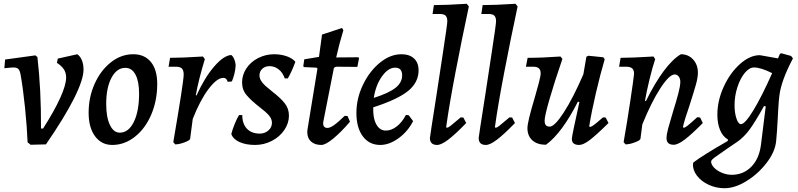

<svg xmlns="http://www.w3.org/2000/svg" viewBox="-20 -755 4221 1016"><path d="M126 -2Q123 -82 112.5 -184.5Q102 -287 89 -360Q85 -382 77 -390Q69 -398 51 -398Q41 -398 3 -394L7 -440Q69 -448 167 -462L178 -453Q198 -280 197 -75H208Q267 -167 298.5 -236.5Q330 -306 330 -345Q330 -376 312 -396Q294 -416 281 -422L286 -445L389 -468Q405 -457 413.5 -435.5Q422 -414 422 -387Q422 -334 371.5 -233.5Q321 -133 223 9L142 11Z M449 -158Q449 -241 481 -312Q513 -383 567 -425.5Q621 -468 685 -468Q745 -468 778.5 -427Q812 -386 812 -311Q812 -223 780.5 -149Q749 -75 694 -31.5Q639 12 574 12Q517 12 483 -34Q449 -80 449 -158ZM716 -260Q716 -324 697 -360Q678 -396 643 -396Q598 -396 570 -343.5Q542 -291 542 -205Q542 -135 561.5 -94Q581 -53 614 -53Q660 -53 688 -109.5Q716 -166 716 -260Z M952 -361Q952 -383 942.5 -392.5Q933 -402 911 -402H872L880 -449Q944 -449 1054 -456L1064 -442Q1032 -338 1016 -251L1020 -250Q1062 -343 1112.5 -402Q1163 -461 1203 -464Q1212 -459 1219 -443Q1226 -427 1227 -410Q1225 -367 1207 -324L1185 -322Q1179 -343 1162 -343Q1128 -343 1083.5 -284Q1039 -225 1000 -126L986 -20Q984 -12 956 -1.5Q928 9 907 9L897 -3Q952 -323 952 -361Z M1355 -48Q1381 -48 1400 -64.5Q1419 -81 1419 -105Q1419 -126 1403 -144.5Q1387 -163 1355 -187Q1308 -224 1284.5 -252Q1261 -280 1261 -319Q1261 -359 1284 -393.5Q1307 -428 1346.5 -448Q1386 -468 1431 -468Q1466 -468 1496.5 -457.5Q1527 -447 1543 -428Q1525 -378 1503 -340H1487Q1476 -371 1454.5 -388Q1433 -405 1406 -405Q1383 -405 1368 -391Q1353 -377 1353 -356Q1353 -330 1383 -302Q1399 -288 1420 -271Q1463 -238 1486 -209.5Q1509 -181 1509 -143Q1509 -103 1484.5 -67Q1460 -31 1418.5 -9.5Q1377 12 1330 12Q1281 12 1247 -3.5Q1213 -19 1204 -46Q1210 -70 1222.5 -100.5Q1235 -131 1245 -146H1262Q1262 -100 1286.5 -74Q1311 -48 1355 -48Z M1832 -111Q1786 -57 1744.5 -22.5Q1703 12 1680 12Q1646 12 1626 -6Q1606 -24 1606 -56Q1606 -65 1607 -69L1660 -393L1654 -397L1588 -400L1585 -405L1590 -441L1668 -454L1684 -572L1790 -607L1797 -595Q1775 -523 1759 -451L1876 -452L1880 -448L1871 -401L1758 -402L1747 -396L1691 -112L1690 -103Q1690 -78 1713 -78Q1726 -78 1747 -92.5Q1768 -107 1804 -142L1819 -141Z M1955 -187Q1953 -131 1971 -97.5Q1989 -64 2022 -64Q2051 -64 2079.5 -86Q2108 -108 2128 -147L2143 -145L2166 -114Q2138 -59 2089 -23.5Q2040 12 1992 12Q1934 12 1900 -33.5Q1866 -79 1866 -157Q1866 -234 1900.5 -306Q1935 -378 1990 -423Q2045 -468 2104 -468Q2147 -468 2171 -445.5Q2195 -423 2195 -383Q2195 -319 2140 -274Q2085 -229 1955 -187ZM1958 -237Q2037 -262 2072.5 -290Q2108 -318 2108 -356Q2108 -397 2071 -397Q2034 -397 2001 -350.5Q1968 -304 1958 -237Z M2418 -134 2432 -133 2447 -104Q2389 -44 2352 -16Q2315 12 2293 12Q2255 12 2255 -25Q2255 -31 2291 -260Q2301 -327 2324 -477Q2347 -627 2347 -642Q2347 -663 2338 -672Q2329 -681 2307 -681H2269L2276 -728Q2340 -728 2450 -735L2461 -721Q2424 -548 2390.5 -373.5Q2357 -199 2341 -83L2344 -79Q2351 -79 2363.5 -88.5Q2376 -98 2418 -134Z M2676 -134 2690 -133 2705 -104Q2647 -44 2610 -16Q2573 12 2551 12Q2513 12 2513 -25Q2513 -31 2549 -260Q2559 -327 2582 -477Q2605 -627 2605 -642Q2605 -663 2596 -672Q2587 -681 2565 -681H2527L2534 -728Q2598 -728 2708 -735L2719 -721Q2682 -548 2648.5 -373.5Q2615 -199 2599 -83L2602 -79Q2609 -79 2621.5 -88.5Q2634 -98 2676 -134Z M3200 -104Q3133 -38 3099.5 -13Q3066 12 3045 12Q3006 12 3006 -20Q3006 -35 3046 -215L3038 -217Q2954 -51 2869 11Q2823 11 2797 -12.5Q2771 -36 2771 -77Q2771 -110 2809 -236Q2821 -277 2831 -315Q2841 -353 2841 -367Q2841 -385 2831.5 -393.5Q2822 -402 2801 -402H2763L2772 -449Q2848 -449 2946 -456L2956 -443Q2915 -324 2888.5 -232.5Q2862 -141 2862 -117Q2862 -100 2868.5 -92.5Q2875 -85 2889 -85Q2915 -85 2964 -161Q3013 -237 3067 -362L3083 -455L3094 -460L3172 -452L3180 -442Q3157 -364 3133.5 -263.5Q3110 -163 3098 -87L3102 -83Q3109 -84 3121 -92.5Q3133 -101 3171 -134L3185 -133Z M3699 -104Q3640 -44 3603.5 -16.5Q3567 11 3545 11Q3507 11 3507 -24Q3507 -43 3516 -76.5Q3525 -110 3542 -166Q3560 -224 3570 -262.5Q3580 -301 3580 -322Q3580 -339 3571.5 -350Q3563 -361 3550 -361Q3522 -361 3474.5 -288Q3427 -215 3379 -97L3369 -20Q3367 -12 3339 -1.5Q3311 9 3290 9L3280 -3Q3298 -105 3315.5 -222Q3333 -339 3335 -362Q3336 -383 3326 -392.5Q3316 -402 3294 -402H3256L3264 -449Q3322 -449 3438 -456L3447 -442Q3432 -397 3417 -335Q3402 -273 3393 -222L3398 -220Q3445 -316 3492.5 -379.5Q3540 -443 3583 -468Q3622 -468 3647.5 -440.5Q3673 -413 3673 -370Q3673 -345 3663 -309Q3653 -273 3629 -198Q3601 -117 3594 -83L3597 -79Q3604 -79 3616.5 -88.5Q3629 -98 3670 -135L3685 -133Z M3647 111 3650 104Q3700 66 3831 -9L3832 -17Q3805 -32 3790.5 -66.5Q3776 -101 3776 -148Q3776 -222 3809.5 -295.5Q3843 -369 3895.5 -416Q3948 -463 4001 -463L4097 -446L4107 -470L4115 -473L4166 -459L4176 -446Q4113 -327 4104 -247Q4101 -225 4098.5 -181.5Q4096 -138 4095 -119Q4094 -99 4091.5 -61Q4089 -23 4087 -7Q4081 49 4036.5 107Q3992 165 3930.5 203Q3869 241 3814 241Q3769 241 3729.5 222.5Q3690 204 3667.5 174Q3645 144 3647 111ZM4066 -368Q4006 -398 3970 -398Q3945 -398 3921 -369Q3897 -340 3882 -293.5Q3867 -247 3867 -199Q3867 -158 3877 -128Q3887 -98 3901 -98Q3922 -98 3966.5 -171Q4011 -244 4066 -368ZM4007 9 4032 -192 4023 -194Q3974 -106 3945 -67.5Q3916 -29 3882 -5L3826 33Q3781 64 3762 78Q3743 92 3743 100Q3743 116 3759 132.5Q3775 149 3800.5 159.5Q3826 170 3852 170Q3914 170 3956 127Q3998 84 4007 9Z"/></svg>

Font: Alegreya Medium
Style: Italic
Weight: 500
Italic angle: -7°
Designer: Juan Pablo del Peral
Foundry: Huerta Tipografica
Version: Version 2.008; ttfautohint (v1.8)